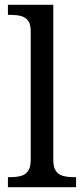

<svg xmlns="http://www.w3.org/2000/svg" viewBox="-20 -780 350 800"><path d="M13 0V-42H26Q49 -42 67.5 -47Q86 -52 97 -67.5Q108 -83 108 -114V-650Q108 -680 96.5 -694.5Q85 -709 66.5 -713.5Q48 -718 26 -718H13V-760H202V-114Q202 -83 213 -67.5Q224 -52 243 -47Q262 -42 284 -42H297V0Z"/></svg>

Font: Noto Serif Test
Style: Regular
Weight: 400
Version: Version 1.000